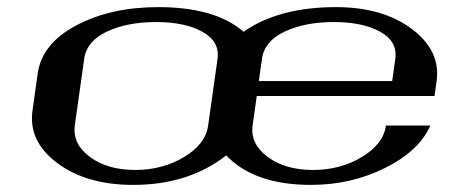

<svg xmlns="http://www.w3.org/2000/svg" viewBox="-20 -520 1290 540"><path d="M708 -292H1083L1091.8 -354.5Q1098.6 -403.3 1049.3 -430.7Q1000 -458 918.9 -458Q837.9 -458 780.8 -431.2Q723.6 -404.3 716.8 -354.5ZM565.4 -167 591.8 -354.5Q598.6 -403.3 549.3 -430.7Q500 -458 418.9 -458Q337.9 -458 280.8 -431.2Q223.6 -404.3 216.8 -354.5L190.4 -167Q183.6 -115.2 232.9 -78.6Q282.2 -42 360.4 -42Q437.5 -42 498 -78.6Q558.6 -115.2 565.4 -167ZM702.1 -250 696.3 -208 690.4 -167Q683.6 -115.2 732.9 -78.6Q782.2 -42 860.4 -42Q937.5 -42 998 -78.6Q1058.6 -115.2 1065.4 -167H1190.4Q1159.2 -95.7 1063.5 -47.9Q967.8 0 854.5 0Q695.3 0 616.2 -83Q510.7 0 354.5 0Q223.6 0 141.6 -61Q59.6 -122.1 71.3 -208L85.9 -312.5Q97.7 -397.5 194.8 -448.7Q292 -500 424.8 -500Q585 -500 665 -430.7Q764.6 -500 924.8 -500Q1055.7 -500 1137.7 -439Q1219.7 -377.9 1208 -292L1202.1 -250Z"/></svg>

Font: okolaks
Style: BoldItalic
Weight: 600
Width: 8
Italic angle: -8°
Version: Version 000.6.0